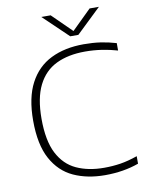

<svg xmlns="http://www.w3.org/2000/svg" viewBox="-101 -1016 844 1097"><g transform="rotate(-10 321.0 -467.0)"><path d="M419 9Q316.5 9 237.2 -27.2Q158 -63.5 112.8 -146.5Q67.5 -229.5 67.5 -369Q67.5 -501.5 111.8 -585.5Q156 -669.5 236.8 -709.2Q317.5 -749 427.5 -749Q480.5 -749 525 -742.5Q569.5 -736 615 -722.5V-679.5Q570.5 -692.5 523.5 -699.5Q476.5 -706.5 428 -706.5Q330 -706.5 260.2 -672.8Q190.5 -639 153.5 -565Q116.5 -491 116.5 -371Q116.5 -244 154.5 -170.2Q192.5 -96.5 261 -65Q329.5 -33.5 420.5 -33.5Q470 -33.5 515.2 -40.5Q560.5 -47.5 615 -66.5V-23Q526.5 9 419 9ZM360 -807 216.5 -944.5H270.5L383.5 -833.5L496.5 -944.5H550.5L407 -807Z"/></g></svg>

Font: Encode Sans Exp XLt
Style: Regular
Weight: 200
Width: 7
Designer: Multiple Designers
Foundry: Impallari Type
Version: Version 3.002; ttfautohint (v1.8.3) -l 8 -r 50 -G 200 -x 14 